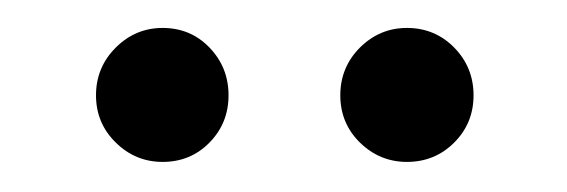

<svg xmlns="http://www.w3.org/2000/svg" viewBox="-20 -720 396 134"><path d="M264 -607Q245 -607 231.2 -620.5Q217.5 -634 217.5 -653.5Q217.5 -673 231.2 -686.8Q245 -700.5 264 -700.5Q283.5 -700.5 297 -686.8Q310.5 -673 310.5 -653.5Q310.5 -634 297 -620.5Q283.5 -607 264 -607ZM93.5 -607Q74.5 -607 60.8 -620.5Q47 -634 47 -653.5Q47 -673 60.8 -686.8Q74.5 -700.5 93.5 -700.5Q113 -700.5 126.2 -686.8Q139.5 -673 139.5 -653.5Q139.5 -634 126.2 -620.5Q113 -607 93.5 -607Z"/></svg>

Font: Overpass Light
Style: Regular
Weight: 300
Designer: Delve Withrington, Dave Bailey, Thomas Jockin
Foundry: Delve Fonts LLC
Version: Version 4.000; ttfautohint (v1.8.3)